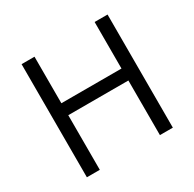

<svg xmlns="http://www.w3.org/2000/svg" viewBox="-153 -864 1042 1029"><g transform="rotate(-30 368.0 -350.0)"><path d="M554 -412V-700H634V0H554V-338H182V0H102V-700H182V-412Z"/></g></svg>

Font: Tilda Sans
Style: Regular
Weight: 400
Designer: ParaType Ltd
Foundry: ParaType Ltd
Version: Version 1.002W